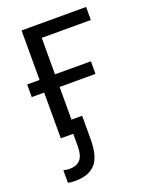

<svg xmlns="http://www.w3.org/2000/svg" viewBox="-138 -599 688 879"><g transform="rotate(-20 206.0 -159.5)"><path d="M39.1 141.6Q58.6 145.5 68.4 145.5Q102.5 145.5 120.6 126Q138.7 106.4 138.7 57.6V0H78.1V-222.7H17.6V-284.2H78.1V-525.4H392.6V-461.9H153.3V-284.2H328.1V-222.7H153.3V-63.5H205.1V48.8Q205.1 135.7 172.4 170.9Q139.6 206.1 75.2 206.1Q56.6 206.1 39.1 203.1Z"/></g></svg>

Font: Gothic A1
Style: Regular
Weight: 400
Designer: HanYang I&C Co.,Ltd.
Foundry: HanYang I&C Co.,Ltd.
Version: Version 2.50